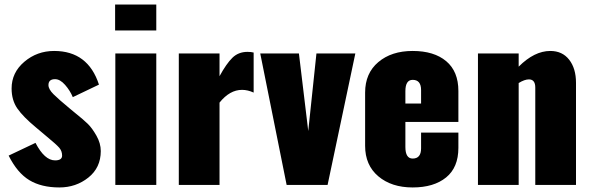

<svg xmlns="http://www.w3.org/2000/svg" viewBox="-20 -813 2598 844"><path d="M241 11Q162 11 109 -21Q56 -53 18 -129L136 -185Q176 -108 222 -108Q253 -108 253 -129Q253 -149 240.5 -163.5Q228 -178 183 -215Q171 -225 164 -231L139 -252Q81 -300 56 -336.5Q31 -373 31 -424Q31 -494 87 -541.5Q143 -589 218 -589Q367 -589 415 -441L300 -386Q288 -415 266 -440Q244 -465 222 -465Q193 -465 193 -439Q193 -421 215 -399Q237 -377 289 -334L312 -315Q347 -287 366 -268.5Q385 -250 404 -216.5Q423 -183 423 -149Q423 -76 368.5 -32.5Q314 11 241 11Z M486 -679V-793H667V-679ZM487 0V-578H667V0Z M766 0V-578H945V-478Q975 -533 1001.5 -559Q1028 -585 1068 -585Q1084 -585 1095 -582V-406Q1069 -418 1044 -418Q990 -418 945 -362V0Z M1240 0 1124 -578H1294L1335 -237L1371 -578H1542L1420 0Z M1585 -172V-406Q1585 -491 1643 -540Q1701 -589 1794 -589Q1888 -589 1941.5 -544Q1995 -499 1995 -413V-277H1762V-167Q1762 -116 1794 -116Q1831 -116 1831 -161V-230H1995V-163Q1995 -77 1941 -33Q1887 11 1794 11Q1701 11 1643 -38Q1585 -87 1585 -172ZM1762 -358H1831V-417Q1831 -462 1794 -462Q1762 -462 1762 -412Z M2081 0V-578H2260V-520Q2329 -589 2399 -589Q2452 -589 2482 -550.5Q2512 -512 2512 -449V0H2333V-428Q2333 -464 2305 -464Q2286 -464 2260 -448V0Z"/></svg>

Font: Oswald Heavy
Style: Regular
Weight: 400
Designer: Vernon Adams
Foundry: Vernon Adams
Version: Version 4.101